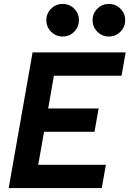

<svg xmlns="http://www.w3.org/2000/svg" viewBox="-20 -961 662 981"><path d="M24.4 0 125.5 -574.2 146.5 -693.4H622.1L601.1 -574.2H255.4L226.1 -406.7H483.9L462.9 -287.6H205.1L175.3 -119.1H521L500 0ZM300.3 -774.4Q265.6 -774.4 241.2 -798.8Q216.8 -823.2 216.8 -857.9Q216.8 -892.6 241.2 -916.7Q265.6 -940.9 300.3 -940.9Q335 -940.9 359.1 -916.7Q383.3 -892.6 383.3 -857.9Q383.3 -823.2 359.1 -798.8Q335 -774.4 300.3 -774.4ZM536.1 -774.4Q502 -774.4 477.5 -798.8Q453.1 -823.2 453.1 -857.9Q453.1 -892.6 477.5 -916.7Q502 -940.9 536.1 -940.9Q570.8 -940.9 595.2 -916.7Q619.6 -892.6 619.6 -857.9Q619.6 -823.2 595.2 -798.8Q570.8 -774.4 536.1 -774.4Z"/></svg>

Font: CaskaydiaCove NFP
Style: Bold Italic
Weight: 700
Italic angle: -10°
Designer: Aaron Bell
Foundry: Saja Typeworks
Version: Version 2111.001; VTT 6.35;Nerd Fonts 3.1.1